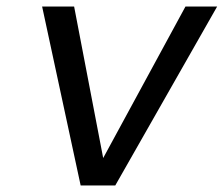

<svg xmlns="http://www.w3.org/2000/svg" viewBox="-20 -568 685 588"><path d="M296 -84 548 -548H645L333 0H227L109 -548H207Z"/></svg>

Font: Fz Poppins
Style: Italic
Weight: 400
Italic angle: -10°
Designer: Ninad Kale (Devanagari), Jonny Pinhorn (Latin)
Foundry: Indian Type Foundry
Version: Vit hóa bi Vntype.Com & FontZin.Com